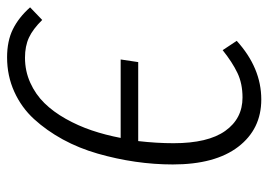

<svg xmlns="http://www.w3.org/2000/svg" viewBox="-126 -610 747 534"><g transform="rotate(-90 247.0 -342.5)"><path d="M354 -646Q316.9 -646 284.4 -631.3Q252 -616.7 227.8 -592Q203.6 -567.4 184.1 -532.7Q164.6 -498 151.9 -460.4Q139.2 -422.9 130.9 -379.9H349.1L341.8 -331.1H122.1Q116.2 -279.8 116.2 -232.9Q116.2 -137.2 150.4 -89.1Q184.6 -41 243.2 -41Q282.2 -41 311.8 -55.2Q341.3 -69.3 375 -96.2L400.9 -57.1Q325.7 11.2 237.8 11.2Q155.3 11.2 106.2 -53Q57.1 -117.2 57.1 -234.9Q57.1 -286.6 64.7 -339.1Q72.3 -391.6 87.2 -443.6Q102.1 -495.6 126.7 -540.8Q151.4 -585.9 183.3 -620.8Q215.3 -655.8 259.5 -675.8Q303.7 -695.8 355 -695.8Q400.4 -695.8 433.1 -679.7Q465.8 -663.6 494.1 -631.8L459 -598.1Q433.6 -624 409.9 -635Q386.2 -646 354 -646Z"/></g></svg>

Font: Fira Sans Compressed Light
Style: Italic
Weight: 300
Width: 3
Italic angle: -8°
Designer: Carrois Corporate & Edenspiekermann AG
Foundry: Carrois Corporate GbR & Edenspiekermann AG
Version: Version 4.203;PS 004.203;hotconv 1.0.88;makeotf.lib2.5.64775